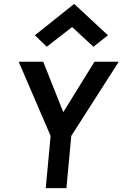

<svg xmlns="http://www.w3.org/2000/svg" viewBox="-20 -966 630 986"><path d="M215 0 239.9 -268 76 -649H201.9L305 -390L465.1 -649H589.9L346 -268L321.1 0ZM220 -725.9 159.3 -784.9 360.9 -945.9 534.3 -784.9 459.9 -725.9 350.2 -827.1Z"/></svg>

Font: Karla
Style: Italic
Weight: 400
Italic angle: -8°
Designer: Jonathan Pinhorn
Version: Version 2.004;gftools[0.9.33]